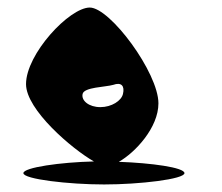

<svg xmlns="http://www.w3.org/2000/svg" viewBox="-20 -733 589 509"><path d="M42 -274C42 -258 162 -244 256 -244C350 -244 469 -258 469 -274C469 -289 381 -301 295 -304C339 -329 400 -395 400 -459C400 -540 272 -713 218 -713C164 -713 49 -590 49 -510C49 -442 171 -338 229 -305C141 -303 42 -289 42 -274ZM199 -484C203 -502 259 -502 280 -508C302 -516 311 -505 306 -484C302 -466 276 -449 246 -449C216 -449 195 -466 199 -484Z"/></svg>

Font: Ampere
Style: SCSuCnd
Weight: 400
Version: Version 1